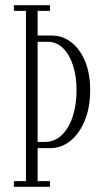

<svg xmlns="http://www.w3.org/2000/svg" viewBox="-20 -720 418 740"><path d="M33.5 0V-22H80V-678H33.5V-700H172.5V-678H125V-583H180Q221 -583 254.5 -557.2Q288 -531.5 307.8 -484.2Q327.5 -437 327.5 -373Q327.5 -306.5 307 -256Q286.5 -205.5 251.5 -177.2Q216.5 -149 173 -149H125V-22H172.5V0ZM164 -559H125V-173H153Q190.5 -173 218 -199.2Q245.5 -225.5 260.2 -270.8Q275 -316 275 -373Q275 -426.5 261.2 -468.5Q247.5 -510.5 222.5 -534.8Q197.5 -559 164 -559Z"/></svg>

Font: Imbue 50pt ExtraLight
Style: Regular
Weight: 200
Designer: Tyler Finck
Foundry: Etcetera Type Company
Version: Version 1.102; ttfautohint (v1.8.3)